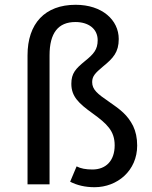

<svg xmlns="http://www.w3.org/2000/svg" viewBox="-20 -770 633 802"><path d="M296 -750C168 -750 95 -672 95 -539V0H187V-539C187 -632 223 -678 295 -678C348 -678 388 -651 388 -602C388 -563 371 -544 335 -515C296 -483 278 -464 278 -420C278 -367 309 -338 366 -297C427 -253 459 -223 459 -163C459 -98 422 -62 366 -62C339 -62 317 -66 300 -75L273 -11C302 4 336 12 375 12C470 12 553 -57 553 -162C553 -194 547 -221 536 -244C513 -289 485 -311 434 -346C387 -378 365 -396 365 -427C365 -452 378 -465 410 -492C453 -527 476 -552 476 -607C476 -687 406 -750 296 -750Z"/></svg>

Font: Fira Sans
Style: Regular
Weight: 400
Designer: Carrois Corporate & Edenspiekermann AG
Foundry: Carrois Corporate GbR & Edenspiekermann AG
Version: Version 4.203